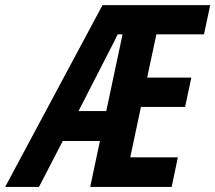

<svg xmlns="http://www.w3.org/2000/svg" viewBox="-96 -734 845 754"><path d="M705.1 -599.1H518.1L481.9 -429.2H655.3L630.9 -314H457.5L415.5 -116.2H602.5L578.1 0H258.3L296.4 -180.2H150.4L57.1 0H-75.7L306.6 -713.9H729.5ZM366.2 -599.1 354.5 -575.2 212.4 -297.9H321.3L385.3 -599.1Z"/></svg>

Font: Open Sans Hebrew Condensed
Style: Bold Italic
Weight: 700
Width: 3
Italic angle: -12°
Foundry: Ascender Corporation, Yanek Iontef
Version: Version 2.001;PS 002.001;hotconv 1.0.70;makeotf.lib2.5.58329